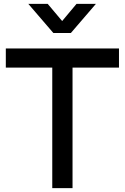

<svg xmlns="http://www.w3.org/2000/svg" viewBox="-20 -970 644 990"><path d="M255 -800 126 -950H226L300.5 -861.5L374.5 -950H474.5L345.5 -800ZM354 0H249.5V-621.5H10V-720H593.5V-621.5H354Z"/></svg>

Font: Hauora SemiBold
Style: Regular
Weight: 600
Designer: Wayne Shih
Foundry: WCYS
Version: Version 1.001